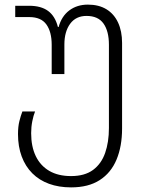

<svg xmlns="http://www.w3.org/2000/svg" viewBox="-20 -562 629 832"><path d="M288 250Q235 250 192.5 234.5Q150 219 120 189Q90 159 74 116Q58 73 58 19Q58 -13 64 -37Q70 -61 77 -79H132Q125 -62 120 -37Q115 -12 115 15Q115 73 135 114.5Q155 156 193.5 178.5Q232 201 288 201Q347 201 383 174.5Q419 148 435.5 101Q452 54 452 -7V-368Q452 -427 428.5 -460Q405 -493 355 -493Q309 -493 284 -459Q259 -425 259 -369V-241H204V-368Q204 -424 181 -456Q158 -488 107 -488H46V-537H106Q158 -537 188.5 -514.5Q219 -492 231 -445H234Q247 -492 280.5 -517Q314 -542 361 -542Q408 -542 441 -522Q474 -502 491.5 -464.5Q509 -427 509 -376V-5Q509 72 485 129.5Q461 187 412 218.5Q363 250 288 250Z"/></svg>

Font: Noto Sans Georgian Light
Style: Regular
Weight: 300
Version: Version 2.002